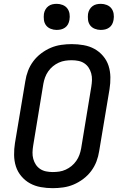

<svg xmlns="http://www.w3.org/2000/svg" viewBox="-20 -973 640 1001"><path d="M255 8Q223 8 192.5 2.5Q162 -3 136.5 -17Q111 -31 91.5 -54Q72 -77 63 -105Q54 -133 53.5 -164.5Q53 -196 58 -227L112 -550Q116 -577 126 -603.5Q136 -630 153.5 -653.5Q171 -677 195 -695Q219 -713 245 -724Q271 -735 299 -739Q327 -743 354 -743Q386 -743 416.5 -737.5Q447 -732 472.5 -718Q498 -704 517.5 -681Q537 -658 546 -630Q555 -602 555.5 -570.5Q556 -539 551 -508L497 -185Q493 -158 483 -131.5Q473 -105 455.5 -81.5Q438 -58 414 -40Q390 -22 364 -11Q338 0 310 4Q282 8 255 8ZM255 -76Q272 -76 289 -78.5Q306 -81 322.5 -88.5Q339 -96 353 -107.5Q367 -119 377.5 -134Q388 -149 394 -165.5Q400 -182 403 -199L456 -521Q459 -539 459.5 -556.5Q460 -574 455.5 -590.5Q451 -607 442 -620.5Q433 -634 419.5 -643Q406 -652 389 -655.5Q372 -659 354 -659Q337 -659 320 -656.5Q303 -654 286.5 -646.5Q270 -639 256 -627.5Q242 -616 231.5 -601Q221 -586 215 -569.5Q209 -553 206 -536L153 -214Q150 -196 149.5 -178.5Q149 -161 153.5 -144.5Q158 -128 167 -114.5Q176 -101 189.5 -92Q203 -83 220 -79.5Q237 -76 255 -76ZM505 -817Q489 -817 474 -823Q459 -829 450 -841Q441 -853 439 -869Q437 -885 439 -901Q441 -913 447 -923.5Q453 -934 462.5 -941Q472 -948 483 -950.5Q494 -953 506 -953Q522 -953 537 -947Q552 -941 561 -929Q570 -917 572.5 -901Q575 -885 572 -869Q570 -857 564.5 -846.5Q559 -836 549 -829Q539 -822 528 -819.5Q517 -817 505 -817ZM275 -817Q259 -817 244 -823Q229 -829 220 -841Q211 -853 209 -869Q207 -885 209 -901Q211 -913 217 -923.5Q223 -934 232.5 -941Q242 -948 253 -950.5Q264 -953 276 -953Q292 -953 307 -947Q322 -941 331 -929Q340 -917 342.5 -901Q345 -885 342 -869Q340 -857 334.5 -846.5Q329 -836 319 -829Q309 -822 298 -819.5Q287 -817 275 -817Z"/></svg>

Font: Iosevka Md Ex Obl
Style: Regular
Weight: 500
Width: 7
Italic angle: -9°
Monospace: yes
Designer: Belleve Invis
Foundry: Belleve Invis
Version: Version 32.5.0; ttfautohint (v1.8.4)